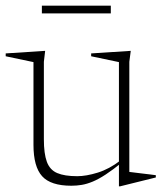

<svg xmlns="http://www.w3.org/2000/svg" viewBox="-26 -642 567 674"><path d="M128 -153Q128 -102.5 138.5 -74Q149 -45.5 174.8 -34.5Q200.5 -23.5 245 -23.5Q276.5 -23.5 317 -36Q357.5 -48.5 396.5 -78.5L403 -72.5Q370.5 -46 345.2 -29.5Q320 -13 299.5 -4.5Q279 4 261 7Q243 10 224.5 10Q152 10 121.8 -23.5Q91.5 -57 91.5 -133.5V-424L-6 -444.5V-454.5L132.5 -463.5L128 -425ZM391.5 12V-69.5V-424L294 -444.5V-454.5L433 -463.5L428 -425V-38.5Q432.5 -38 444.2 -36.5Q456 -35 471 -33.2Q486 -31.5 499.5 -29.8Q513 -28 521 -27V-19L396 12ZM121 -595V-622H363V-595Z"/></svg>

Font: Newsreader 36pt ExtraLight
Style: Regular
Weight: 250
Designer: Hugues Gentile
Foundry: Production Type
Version: Version 1.003